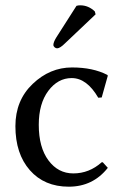

<svg xmlns="http://www.w3.org/2000/svg" viewBox="-20 -693 469 723"><path d="M268 -671Q274 -673 282 -673Q313 -673 337 -650L340 -639L225 -530Q206 -511 195 -511Q190 -511 185.5 -515Q181 -519 181 -524Q181 -534 192 -552ZM250 -399Q198 -399 162 -351Q126 -303 126 -223Q126 -138 162.5 -89Q199 -40 256 -40Q316 -40 363 -82H367L386 -61Q330 10 239 10Q147 10 92.5 -52Q38 -114 38 -218Q38 -315 103 -377Q168 -439 251 -439Q330 -439 384 -411L386 -408L363 -326L350 -325Q307 -399 250 -399Z"/></svg>

Font: Libertinus Sans
Style: Regular
Weight: 400
Designer: Philipp H. Poll
Foundry: Khaled Hosny
Version: Version 6.1